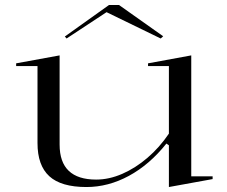

<svg xmlns="http://www.w3.org/2000/svg" viewBox="-20 -738 913 773"><path d="M328 15Q226 15 178.5 -28.5Q131 -72 131 -162V-472H45V-483L220 -515V-156Q220 -85 257 -50Q294 -15 367 -15Q419 -15 472 -38Q525 -61 573.5 -102.5Q622 -144 660 -200V-472H576V-483L750 -515V-28H836V-17L660 15V-153L650 -160Q582 -75 499 -30Q416 15 328 15ZM248 -583 241 -591 419 -718H459L637 -592L627 -583L409 -689Z"/></svg>

Font: Kalnia SemiExpanded Light
Style: Regular
Weight: 300
Width: 6
Designer: Frida Medrano
Foundry: Frida Medrano
Version: Version 1.105